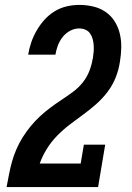

<svg xmlns="http://www.w3.org/2000/svg" viewBox="-20 -763 540 783"><path d="M7 0V-1Q12 -27 17 -53Q22 -79 29 -104Q36 -129 47 -154.5Q58 -180 72.5 -203Q87 -226 104.5 -247.5Q122 -269 142.5 -288Q163 -307 185 -323.5Q207 -340 230.5 -355.5Q254 -371 276.5 -387.5Q299 -404 316.5 -425.5Q334 -447 344 -472.5Q354 -498 358 -524Q359 -524 359 -525Q359 -526 359 -527Q361 -540 362 -553Q363 -566 362 -579.5Q361 -593 357.5 -605Q354 -617 347 -627Q340 -637 328 -642Q316 -647 303 -647Q284 -647 266 -637.5Q248 -628 235.5 -612Q223 -596 216 -577.5Q209 -559 206 -540H95Q99 -566 107.5 -590.5Q116 -615 129.5 -638.5Q143 -662 161.5 -682.5Q180 -703 203 -717Q226 -731 252 -737Q278 -743 303 -743Q332 -743 360 -736.5Q388 -730 410.5 -714.5Q433 -699 447.5 -676Q462 -653 468.5 -626Q475 -599 474.5 -569.5Q474 -540 469 -511Q464 -478 452 -447.5Q440 -417 419.5 -389.5Q399 -362 373 -339Q347 -316 319.5 -296Q292 -276 264.5 -255Q237 -234 213 -209.5Q189 -185 171 -156Q153 -127 142 -96H309L322 -173H409L380 0Z"/></svg>

Font: Iosevka Gothic
Style: Bold Italic
Weight: 700
Italic angle: -9°
Monospace: yes
Designer: Belleve Invis
Foundry: Belleve Invis
Version: Version 15.5.1; ttfautohint (v1.8.4)